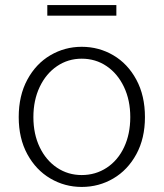

<svg xmlns="http://www.w3.org/2000/svg" viewBox="-20 -726 647 759"><path d="M54 -263Q54 -348 88 -411Q122 -474 179 -507.5Q236 -541 303 -541Q371 -541 428 -507.5Q485 -474 519 -411Q553 -348 553 -263Q553 -179 519 -116.5Q485 -54 428 -20.5Q371 13 303 13Q236 13 179 -20.5Q122 -54 88 -116.5Q54 -179 54 -263ZM495 -263Q495 -330 470 -382.5Q445 -435 401.5 -464.5Q358 -494 303 -494Q249 -494 205.5 -464.5Q162 -435 137 -382.5Q112 -330 112 -263Q112 -196 137 -144Q162 -92 205.5 -63Q249 -34 303 -34Q358 -34 402 -63Q446 -92 470.5 -144Q495 -196 495 -263ZM167 -706H440V-664H167Z"/></svg>

Font: Nebula Sans Light
Style: Regular
Weight: 300
Designer: Paul D. Hunt for Adobe (as Source Sans)
Foundry: Nebula Entertainment & Broadcasting LLC
Version: Version 1.010